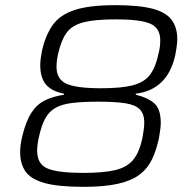

<svg xmlns="http://www.w3.org/2000/svg" viewBox="-20 -716 730 744"><path d="M304 8Q205 8 152 -7Q99 -22 78.5 -52Q58 -82 58 -126Q58 -153 66 -187Q80 -245 101 -278Q122 -311 153 -326.5Q184 -342 228 -349V-353Q181 -362 158.5 -388Q136 -414 136 -464Q136 -477 138 -491.5Q140 -506 143 -521Q157 -581 185 -620Q213 -659 270 -677.5Q327 -696 427 -696Q520 -696 572 -682Q624 -668 645.5 -638.5Q667 -609 667 -564Q667 -553 664.5 -534.5Q662 -516 659 -502Q644 -434 605 -397Q566 -360 506 -353V-349Q552 -338 577.5 -316Q603 -294 603 -239Q603 -230 601 -214Q599 -198 596 -181Q586 -134 569 -98.5Q552 -63 521 -39.5Q490 -16 437.5 -4Q385 8 304 8ZM372 -374Q450 -374 494.5 -385.5Q539 -397 561 -426Q583 -455 594 -507Q598 -522 599.5 -535Q601 -548 601 -560Q601 -607 563 -624Q525 -641 428 -641Q348 -641 303.5 -629.5Q259 -618 238 -589Q217 -560 205 -507Q199 -480 199 -457Q199 -409 237.5 -391.5Q276 -374 372 -374ZM302 -46Q379 -46 425 -56.5Q471 -67 495.5 -96Q520 -125 532 -182Q535 -199 537 -214Q539 -229 539 -241Q539 -275 521.5 -292.5Q504 -310 465 -316Q426 -322 361 -322Q300 -322 259.5 -317Q219 -312 194 -297.5Q169 -283 154.5 -255.5Q140 -228 130 -182Q124 -154 124 -132Q124 -79 165.5 -62.5Q207 -46 302 -46Z"/></svg>

Font: Saira Light
Style: Italic
Weight: 300
Italic angle: -12°
Designer: Hector Gatti with collaboration of the Omnibus-Type team
Foundry: Omnibus-Type
Version: Version 1.100; ttfautohint (v1.8.3)